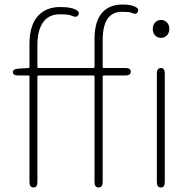

<svg xmlns="http://www.w3.org/2000/svg" viewBox="-20 -827 852 847"><path d="M128 0Q110 0 110 -24V-489Q110 -494 105 -494H61Q37 -494 37 -508Q36 -522 60 -524L105 -527Q110 -527 110 -532V-633Q110 -714 146 -755Q182 -796 245 -796Q290 -796 311 -786Q333 -776 326 -762Q319 -747 298 -757Q284 -764 244 -764Q195 -764 170 -728.5Q145 -693 145 -628V-532Q145 -527 150 -527H392Q397 -527 397 -532V-655Q397 -731 429 -769Q461 -807 520 -807Q555 -807 572 -799Q595 -790 588 -775Q581 -760 559 -771Q550 -775 518 -775Q433 -775 433 -650V-532Q433 -527 438 -527H533Q557 -527 557 -511Q557 -494 533 -494H438Q433 -494 433 -489V-24Q433 0 415 0Q397 0 397 -24V-489Q397 -494 392 -494H150Q145 -494 145 -489V-24Q145 0 128 0ZM690 0Q672 0 672 -24V-503Q672 -527 690 -527Q707 -527 707 -503V-24Q707 0 690 0ZM690 -660Q674 -660 664 -671Q654 -682 654 -699.5Q654 -717 664.5 -728Q675 -739 690.5 -739Q706 -739 716.5 -728Q727 -717 727 -699.5Q727 -682 716.5 -671Q706 -660 690 -660Z"/></svg>

Font: Resource Han Rounded KR ExtraLight
Style: Regular
Weight: 250
Designer: Cyano Hao (round all glyphs); Ryoko NISHIZUKA 西塚涼子 (kana, bopomofo & ideographs); Paul D. Hunt (Latin, Greek & Cyrillic)
Foundry: Cyano Hao
Version: 0.990